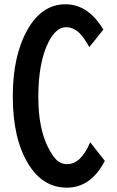

<svg xmlns="http://www.w3.org/2000/svg" viewBox="-20 -824 540 888"><path d="M464.8 -80.1Q400.9 43.9 289.1 43.9Q179.2 43.9 112.3 -63.5Q39.1 -180.7 39.1 -378.4Q39.1 -567.4 107.9 -688Q174.3 -804.2 282.7 -804.2Q388.2 -804.2 458 -687L393.1 -606Q371.1 -645.5 353.5 -664.6Q323.2 -698.2 285.2 -698.2Q240.2 -698.2 205.1 -630.9Q157.2 -537.1 157.2 -375.5Q157.2 -234.9 200.2 -147Q220.2 -106.4 238.3 -87.4Q259.8 -64.9 291 -64.9Q354.5 -64.9 397 -166Z"/></svg>

Font: BIZ UDGothic
Style: Bold
Weight: 700
Monospace: yes
Designer: TypeBank Co., Ltd.
Foundry: Morisawa Inc.
Version: Version 1.05